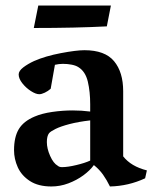

<svg xmlns="http://www.w3.org/2000/svg" viewBox="-20 -656 546 688"><path d="M104 -238.3Q129.9 -249.5 167 -254.9Q204.1 -260.3 239.7 -260.3Q272.9 -260.3 303.2 -256.3V-282.7Q303.2 -327.1 294.7 -363.5Q286.1 -399.9 260.7 -415.5Q251.5 -421.4 236.6 -424.3Q221.7 -427.2 205.6 -427.2Q191.4 -427.2 176.8 -423.8L161.6 -337.9Q152.3 -329.6 140.6 -324Q128.9 -318.4 120.6 -318.4Q108.4 -318.4 90.6 -329.8Q72.8 -341.3 59.8 -357.9Q46.9 -374.5 46.9 -389.2Q46.9 -401.9 63.5 -414.6Q80.1 -427.2 102.5 -437.5Q142.6 -455.1 198 -465.6Q253.4 -476.1 282.7 -476.1Q356 -476.1 388.7 -436.8Q421.4 -397.5 421.4 -329.1V-95.7Q449.7 -59.6 506.3 -45.4L500 -17.1Q440.4 10.7 374 12.2Q362.3 -11.7 349.1 -30.3Q335.9 -48.8 316.4 -64.5Q302.7 -45.4 278.8 -27.8Q254.9 -10.3 225.1 1Q195.3 12.2 164.1 12.2Q117.2 12.2 87.2 -7.3Q57.1 -26.9 43.7 -56.6Q30.3 -86.4 30.3 -117.7Q30.3 -165 47.4 -193.4Q64.5 -221.7 104 -238.3ZM202.1 -57.1Q222.7 -57.1 253.4 -64.5Q284.2 -71.8 303.2 -80.6V-224.6Q260.7 -219.7 229 -211.4Q197.3 -203.1 179.2 -194.1Q161.1 -185.1 155.8 -178.7Q147.9 -168.5 147.9 -147Q147.9 -123.5 159.7 -97.2Q171.4 -70.8 187 -62Q192.4 -57.1 202.1 -57.1ZM117.2 -636.2H377.4L362.8 -561.5Q251.5 -555.7 101.1 -555.7Z"/></svg>

Font: Vesper Libre Medium
Style: Regular
Weight: 500
Designer: Robert Keller & Kimya Gandhi
Foundry: Mota Italic
Version: Version 1.058